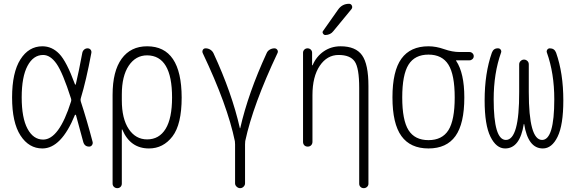

<svg xmlns="http://www.w3.org/2000/svg" viewBox="-20 -775 3040 1015"><path d="M208 -484.4Q156.2 -484.4 125.5 -426.8Q94.7 -369.1 94.7 -260.3Q94.7 -151.4 125.5 -94.2Q156.2 -37.1 208 -37.1Q292 -37.1 355.5 -238.3Q358.4 -246.1 355.5 -253.9Q311.5 -391.6 278.8 -438Q246.1 -484.4 208 -484.4ZM204.1 9.8Q132.8 9.8 88.4 -58.6Q43.9 -127 43.9 -259.8Q43.9 -391.6 87.9 -460.9Q131.8 -530.3 204.1 -530.3Q254.9 -530.3 293.5 -490.2Q332 -450.2 376 -330.1Q378.9 -324.2 380.9 -330.1Q396.5 -395.5 415 -495.1Q417 -505.9 424.8 -512.7Q432.6 -519.5 442.9 -519.5Q453.1 -519.5 459 -512.2Q464.8 -504.9 462.9 -495.1Q435.5 -348.6 407.2 -255.9Q404.3 -247.1 407.2 -238.3Q439.5 -139.6 469.7 -24.4Q471.7 -15.6 466.3 -7.8Q460.9 0 451.2 0Q426.8 0 419.9 -25.4Q391.6 -131.8 381.8 -166Q380.9 -168 378.9 -168.5Q377 -168.9 376 -167Q303.7 9.8 204.1 9.8Z M624 -275.4V-245.1Q624 -147.5 660.6 -92.8Q697.3 -38.1 757.8 -38.1Q821.3 -38.1 855.5 -93.8Q889.6 -149.4 889.6 -259.8Q889.6 -481.4 757.8 -482.4Q697.3 -482.4 660.6 -427.7Q624 -373 624 -275.4ZM575.2 195.3V-273.4Q575.2 -398.4 623 -464.4Q670.9 -530.3 757.8 -530.3Q939.5 -530.3 940.4 -259.8Q940.4 -117.2 891.6 -53.7Q842.8 9.8 767.6 9.8Q668.9 9.8 627 -88.9Q627 -90.8 626 -90.8Q624 -90.8 624 -89.8V195.3Q624 206.1 617.2 212.9Q610.4 219.7 600.1 219.7Q589.8 219.7 582.5 212.9Q575.2 206.1 575.2 195.3Z M1221.7 -28.3Q1182.6 -218.8 1051.8 -494.1Q1047.9 -502.9 1052.2 -511.2Q1056.6 -519.5 1067.4 -519.5Q1080.1 -519.5 1091.3 -512.7Q1102.5 -505.9 1108.4 -494.1Q1206.1 -283.2 1248 -97.7Q1248 -96.7 1249 -96.7Q1250 -96.7 1250 -97.7Q1292 -282.2 1389.6 -494.1Q1394.5 -505.9 1406.2 -512.7Q1418 -519.5 1430.7 -519.5Q1440.4 -519.5 1445.8 -511.7Q1451.2 -503.9 1447.3 -495.1Q1317.4 -220.7 1276.4 -29.3Q1275.4 -23.4 1275.4 -11.7V194.3Q1275.4 204.1 1267.6 211.9Q1259.8 219.7 1249.5 219.7Q1239.3 219.7 1231 211.9Q1222.7 204.1 1222.7 194.3V-11.7Q1222.7 -22.5 1221.7 -28.3Z M1582 -25.4V-496.1Q1582 -505.9 1588.9 -512.7Q1595.7 -519.5 1606 -519.5Q1616.2 -519.5 1623 -512.7Q1629.9 -505.9 1629.9 -496.1V-430.7Q1629.9 -429.7 1631.8 -429.7Q1632.8 -429.7 1632.8 -430.7Q1652.3 -476.6 1691.4 -503.4Q1730.5 -530.3 1780.3 -530.3Q1860.4 -530.3 1894 -482.9Q1927.7 -435.5 1927.7 -320.3V196.3Q1927.7 206.1 1920.4 212.9Q1913.1 219.7 1902.8 219.7Q1892.6 219.7 1885.7 212.9Q1878.9 206.1 1878.9 196.3V-310.5Q1878.9 -416 1855 -450.2Q1831.1 -484.4 1770 -484.4Q1709 -484.4 1670.4 -427.2Q1631.8 -370.1 1631.8 -271.5V-25.4Q1631.8 -14.6 1625 -7.3Q1618.2 0 1606.9 0Q1595.7 0 1588.9 -6.8Q1582 -13.7 1582 -25.4ZM1767.6 -724.6Q1789.1 -754.9 1825.2 -754.9Q1835.9 -754.9 1840.3 -745.1Q1844.7 -735.4 1837.9 -726.6L1742.2 -610.4Q1727.5 -590.8 1700.2 -589.8Q1692.4 -589.8 1687.5 -597.7Q1682.6 -605.5 1688.5 -612.3Z M2350.6 -433.1Q2317.4 -486.3 2245.1 -486.3Q2172.9 -486.3 2139.6 -433.1Q2106.4 -379.9 2106.4 -259.8Q2106.4 -139.6 2139.6 -86.9Q2172.9 -34.2 2245.1 -34.2Q2317.4 -34.2 2350.6 -86.9Q2383.8 -139.6 2383.8 -259.8Q2383.8 -379.9 2350.6 -433.1ZM2245.1 -530.3Q2285.2 -530.3 2328.1 -515.1Q2371.1 -500 2409.2 -500H2461.9Q2470.7 -500 2477.5 -493.7Q2484.4 -487.3 2484.4 -478Q2484.4 -468.8 2477.5 -462.4Q2470.7 -456.1 2461.9 -456.1H2391.6Q2390.6 -456.1 2390.6 -455.1Q2390.6 -454.1 2391.1 -454.1Q2391.6 -454.1 2391.6 -453.1Q2434.6 -388.7 2434.6 -259.8Q2434.6 -121.1 2387.7 -55.7Q2340.8 9.8 2245.1 9.8Q2149.4 9.8 2102.1 -55.7Q2054.7 -121.1 2054.7 -260.3Q2054.7 -399.4 2102.1 -464.8Q2149.4 -530.3 2245.1 -530.3Z M2650.4 9.8Q2603.5 9.8 2572.8 -52.2Q2542 -114.3 2542 -244.1Q2542 -387.7 2580.1 -496.1Q2588.9 -520.5 2613.3 -519.5Q2622.1 -519.5 2627 -512.2Q2631.8 -504.9 2628.9 -497.1Q2589.8 -387.7 2589.8 -250Q2589.8 -35.2 2654.3 -35.2Q2725.6 -35.2 2724.6 -289.1V-434.6Q2724.6 -445.3 2732.4 -452.6Q2740.2 -460 2750 -460Q2759.8 -460 2767.6 -453.1Q2775.4 -446.3 2775.4 -434.6V-289.1Q2775.4 -35.2 2845.7 -35.2Q2910.2 -35.2 2910.2 -250Q2910.2 -387.7 2871.1 -497.1Q2868.2 -504.9 2873 -512.2Q2877.9 -519.5 2886.7 -519.5Q2911.1 -519.5 2919.9 -496.1Q2958 -387.7 2958 -244.1Q2958 -114.3 2927.7 -52.2Q2897.5 9.8 2849.6 9.8Q2771.5 9.8 2751 -119.1Q2751 -120.1 2750 -120.1Q2749 -120.1 2749 -119.1Q2728.5 9.8 2650.4 9.8Z"/></svg>

Font: Rounded-X Mgen+ 1m light
Style: Regular
Weight: 200
Designer: [Source Han Sans]
Ryoko NISHIZUKA  (kana & ideographs); Paul D. Hunt (Latin, Greek & Cyrillic); Wenlong ZHANG  (bopomofo
Version: Version 1.059.20150602